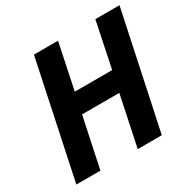

<svg xmlns="http://www.w3.org/2000/svg" viewBox="-159 -870 1022 1025"><g transform="rotate(-30 352.5 -357.0)"><path d="M177.2 -713.9H325.7L267.1 -433.6H497.6L555.7 -713.9H704.6L553.2 0H404.8L469.7 -309.1H240.2L174.8 0H26.4Z"/></g></svg>

Font: Viking Open Sans
Style: Bold Italic
Weight: 700
Italic angle: -12°
Foundry: Ascender Corporation
Version: Version 2.000